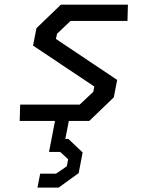

<svg xmlns="http://www.w3.org/2000/svg" viewBox="-20 -534 660 848"><path d="M67 0H223L196.5 137H246L281 169.5L275 200.5L227.5 233H157.5L145.5 294.5H239L327.5 230.5L345 139.5L282 79.5H268.5L284 0H374.5L482.5 -104L497.5 -181L227 -362L232 -385L291.5 -441.5H543L545 -513.5H249L141 -409.5L126 -332.5L396.5 -152L392 -128.5L332 -72H69Z"/></svg>

Font: Monaspace Krypton
Style: Italic
Weight: 400
Italic angle: -11°
Designer: Riley Cran & the Lettermatic Team
Foundry: Lettermatic
Version: Version 1.101 (Monaspace Krypton)